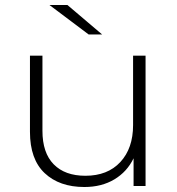

<svg xmlns="http://www.w3.org/2000/svg" viewBox="-20 -745 709 769"><path d="M318 4Q218 4 159 -51.5Q100 -107 100 -217V-522H150V-221Q150 -133 195 -87Q240 -41 322 -41Q411 -41 462 -96Q513 -151 513 -244V-522H563V0H515V-111Q489 -57 438 -26.5Q387 4 318 4ZM335 -607 178 -725H250L389 -607Z"/></svg>

Font: Montserrat Light
Style: Regular
Weight: 300
Designer: Julieta Ulanovsky
Foundry: Julieta Ulanovsky
Version: Version 9.000; ttfautohint (v1.8.4.7-5d5b)